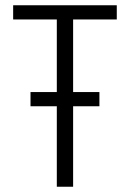

<svg xmlns="http://www.w3.org/2000/svg" viewBox="-20 -710 494 730"><path d="M30 -636V-690H424V-636H258V-360H358V-306H258V0H196V-306H96V-360H196V-636Z"/></svg>

Font: Radio Canada Condensed Light
Style: Regular
Weight: 300
Width: 3
Designer: Charles Daoud, Etienne Aubert Bonn, Alexandre Saumier Demers, Jacques Le Bailly
Foundry: Radio-Canada
Version: Version 2.104; ttfautohint (v1.8.4.7-5d5b);gftools[0.9.28.de